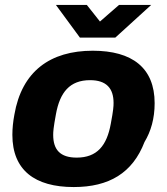

<svg xmlns="http://www.w3.org/2000/svg" viewBox="-20 -744 676 776"><path d="M591 -724H461L384 -657L331 -724H206L303 -592H446ZM278 12C421 12 516 -45 564 -170C590 -213 605 -265 605 -327C605 -470 514 -539 355 -539C183 -539 68 -456 38 -280C33 -253 30 -226 30 -199C30 -56 121 12 278 12ZM290 -107C223 -107 195 -139 195 -199C195 -212 196 -228 206 -282C222 -371 262 -420 344 -420C410 -420 439 -387 439 -328C439 -314 438 -298 428 -245C412 -155 372 -107 290 -107Z"/></svg>

Font: Archivo ExtraBold
Style: Italic
Weight: 800
Italic angle: -10°
Designer: Hector Gatti
Foundry: Omnibus-Type
Version: Version 2.001